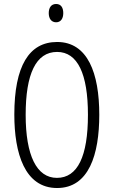

<svg xmlns="http://www.w3.org/2000/svg" viewBox="-20 -935 571 965"><path d="M262 -915C237 -915 225 -896 225 -869C225 -842 238 -823 262 -823C285 -823 298 -841 298 -869C298 -896 287 -915 262 -915ZM479 -358C479 -567 421 -724 267 -724C126 -724 52 -603 52 -359C52 -165 104 10 267 10C427 10 479 -159 479 -358ZM109 -358C109 -562 160 -674 267 -674C370 -674 422 -564 422 -358C422 -149 370 -41 266 -41C164 -41 109 -154 109 -358Z"/></svg>

Font: Noto Sans UI Condensed Light
Style: Regular
Weight: 300
Width: 3
Designer: Monotype Design Team
Foundry: Monotype Imaging Inc.
Version: Version 1.901